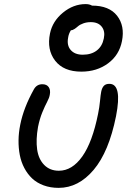

<svg xmlns="http://www.w3.org/2000/svg" viewBox="-20 -888 618 930"><path d="M374 -541Q288.1 -541 247.1 -594Q206.1 -647 222.2 -726.1Q234.4 -785.2 284.9 -826.7Q335.4 -868.2 395 -868.2Q413.1 -868.2 425.8 -860.8Q508.8 -860.8 547.1 -811.8Q585.4 -762.7 570.8 -689Q557.6 -621.1 503.4 -581.1Q449.2 -541 374 -541ZM310.1 -706.1Q302.7 -668.5 322.5 -645.8Q342.3 -623 380.9 -623Q422.4 -623 449 -643.6Q475.6 -664.1 482.9 -702.1Q490.2 -736.3 472.9 -758.5Q455.6 -780.8 419.9 -780.8Q399.9 -780.8 383.3 -774.7Q366.7 -768.6 358.2 -761Q349.6 -753.4 340.3 -747.3Q331.1 -741.2 323.2 -741.2Q312.5 -724.1 310.1 -706.1ZM264.2 22Q224.1 22 191.2 9.8Q158.2 -2.4 135.7 -23.7Q113.3 -44.9 97.9 -74Q82.5 -103 75.9 -137.2Q69.3 -171.4 69.8 -208.7Q70.3 -246.1 78.1 -284.2Q94.2 -365.7 144 -455.1Q157.7 -480 185.1 -480Q206.5 -480 216.1 -465.8Q225.6 -451.7 221.2 -429.2Q218.8 -414.1 208.3 -394.5Q197.8 -375 185.1 -344.2Q172.4 -313.5 164.1 -272.9Q153.3 -211.4 159.9 -164.3Q166.5 -117.2 194.1 -89.1Q221.7 -61 265.1 -61Q329.6 -61 378.7 -130.4Q427.7 -199.7 455.1 -336.9Q461.4 -367.2 464.4 -398.4Q467.3 -429.7 470.2 -443.8Q474.1 -462.9 483.2 -472.4Q492.2 -481.9 509.8 -481.9Q572.8 -481.9 542 -325.2Q507.3 -152.3 433.6 -65.2Q359.9 22 264.2 22Z"/></svg>

Font: Shantell Sans Bouncy
Style: Italic
Weight: 400
Italic angle: -11.31°
Designer: Stephen Nixon, Anya Danilova, Shantell Martin
Foundry: Arrow Type
Version: Version 1.006;[9816181b4]